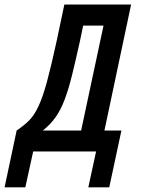

<svg xmlns="http://www.w3.org/2000/svg" viewBox="-101 -657 667 833"><path d="M-28.8 -90.8Q3.9 -112.8 25.9 -135Q47.9 -157.2 66.4 -197Q85 -236.8 103 -303.5Q121.1 -370.1 145 -480L178.2 -637.2H467.8L352.1 -90.8H425.8L373 155.8H282.2L315.9 0H43L8.8 155.8H-81.1ZM246.1 -480Q227.1 -394 211.9 -332.5Q196.8 -271 179.9 -226.1Q163.1 -181.2 140.6 -149.2Q118.2 -117.2 85 -90.8H251L348.1 -545.9H259.8Z"/></svg>

Font: Anonymous Pro
Style: Bold Italic
Weight: 700
Italic angle: -12°
Monospace: yes
Designer: Mark Simonson
Version: Version 1.003